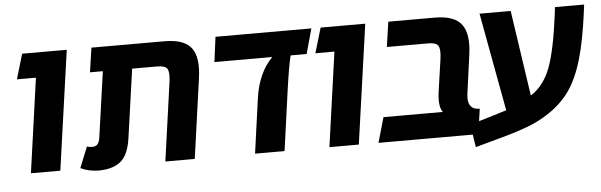

<svg xmlns="http://www.w3.org/2000/svg" viewBox="-44 -707 2840 908"><g transform="rotate(-5 1376.0 -253.5)"><path d="M75.2 0 138.2 -448.2H47.9L83 -566.9H294.9L214.8 0Z M758.3 -566.9Q852.1 -566.9 886 -522Q919.9 -477.1 906.2 -379.9L853 0H713.4L766.1 -376Q771.5 -418.9 762 -435.1Q752.4 -451.2 713.4 -451.2H595.2L549.3 -127Q538.6 -48.3 502.2 -17.1Q465.8 14.2 397.9 15.1Q349.1 15.1 310.1 -3.9L350.1 -103Q359.4 -99.1 375 -99.1Q391.6 -99.1 400.1 -108.4Q408.7 -117.7 412.1 -140.1L456.1 -451.2H395L412.1 -566.9Z M1456.1 -566.9 1423.3 -448.2H1347.2Q1334.5 -396 1320.3 -294.9L1279.3 0H1139.2L1175.3 -259.8Q1192.4 -380.4 1260.3 -448.2H985.4L1001 -566.9Z M1492.2 0 1555.2 -448.2H1464.8L1500 -566.9H1711.9L1631.8 0Z M2164.1 -193.8Q2154.3 -119.1 2216.3 -119.1L2199.2 0H1725.1L1759.3 -119.1H2041Q2020.5 -146.5 2029.3 -213.9L2052.2 -373Q2057.6 -416 2047.9 -432.1Q2038.1 -448.2 2001 -448.2H1804.2L1821.3 -566.9H2041Q2090.3 -566.9 2122.8 -554.4Q2155.3 -542 2171.4 -517.8Q2187.5 -493.7 2191.7 -457.8Q2195.8 -421.9 2189 -375Z M2612.3 -566.9H2751L2747.1 -536.1Q2729 -395.5 2702.6 -307.1Q2676.3 -218.8 2637.2 -163.3Q2598.1 -107.9 2536.1 -66.9Q2490.7 -36.1 2434.3 -14.6Q2377.9 6.8 2296.4 28.8L2182.1 60.1L2165 -47.9L2279.3 -82L2340.3 -101.1L2254.4 -566.9H2402.3L2462.4 -160.2L2465.3 -162.1Q2525.9 -201.7 2556.6 -283.2Q2587.4 -364.7 2609.4 -539.1Z"/></g></svg>

Font: FiraGO SemiBold
Style: Italic
Weight: 600
Italic angle: -8°
Designer: bBox Type GmbH
Foundry: bBox Type GmbH
Version: Version 1.001;PS 001.001;hotconv 1.0.88;makeotf.lib2.5.64775